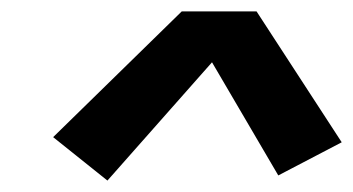

<svg xmlns="http://www.w3.org/2000/svg" viewBox="-20 -819 618 336"><path d="M168 -503 351 -710 467 -512 578 -570 429 -799H298L73 -579Z"/></svg>

Font: Iosevka Sparkle
Style: Bold Italic
Weight: 700
Italic angle: -9°
Designer: Belleve Invis
Foundry: Belleve Invis
Version: Version 4.5.0; ttfautohint (v1.8.3)